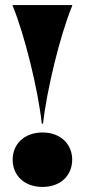

<svg xmlns="http://www.w3.org/2000/svg" viewBox="-20 -732 335 758"><path d="M145 -244H150C164 -374 217 -593 265 -709V-712H30V-709C78 -593 131 -374 145 -244ZM30 -102C30 -40 75 6 148 6C220 6 265 -40 265 -102C265 -162 220 -209 148 -209C75 -209 30 -162 30 -102Z"/></svg>

Font: Nyght Serif Dark
Style: Regular
Weight: 800
Designer: Maksym Kobuzan
Version: Version 0.410;Glyphs 3.1.2 (3151)